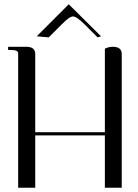

<svg xmlns="http://www.w3.org/2000/svg" viewBox="-20 -879 644 899"><path d="M152 -709 302 -859 453 -709 437 -704 376 -765Q339 -802 322 -802Q305 -802 269 -765L208 -704ZM103 -660Q145 -660 145 -626V-260H471V-651Q489 -660 508 -660Q550 -660 550 -626V0H471V-245H145V0H65V-630Q65 -645 31 -645H18V-660Z"/></svg>

Font: kawoszeh
Style: Medium
Weight: 500
Version: Version 000.030